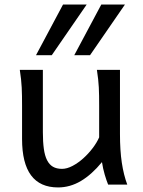

<svg xmlns="http://www.w3.org/2000/svg" viewBox="-20 -801 619 833"><path d="M231.9 12.2Q75.7 12.2 75.7 -197.8V-341.8Q75.7 -365.2 75.4 -384.3Q75.2 -403.3 74.2 -421.1Q73.2 -439 71.3 -457.5Q69.3 -476.1 65.9 -498H166V-227.1Q166 -185.5 170.2 -155.5Q174.3 -125.5 184.1 -106.2Q193.8 -86.9 209.7 -77.6Q225.6 -68.4 249 -68.4Q270.5 -68.4 294.9 -81.3Q319.3 -94.2 341.6 -114.3Q363.8 -134.3 382.1 -158.4Q400.4 -182.6 410.2 -205.1V-341.8Q410.2 -365.7 409.9 -385Q409.7 -404.3 408.7 -421.9Q407.7 -439.5 405.8 -457.5Q403.8 -475.6 400.4 -498H500.5V-219.7Q500.5 -148.4 508.5 -95Q516.6 -41.5 532.2 0H449.2Q445.8 -8.3 441.9 -19.5Q438 -30.8 434.3 -43.5Q430.7 -56.2 427.5 -70.1Q424.3 -84 422.4 -97.7Q377.9 -43.5 330.8 -15.6Q283.7 12.2 231.9 12.2ZM356 -781.2 204.6 -561.5H136.2L253.4 -781.2ZM522 -781.2 370.6 -561.5H302.2L419.4 -781.2Z"/></svg>

Font: Andika Basic
Style: Regular
Weight: 400
Designer: Annie Olsen & Victor Gaultney
Foundry: SIL International
Version: Version 1.000